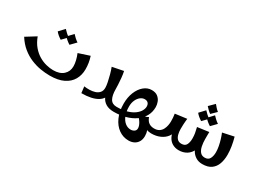

<svg xmlns="http://www.w3.org/2000/svg" viewBox="-55 -1263 2754 2087"><g transform="rotate(30 1322.0 -220.0)"><path d="M485.5 7Q430 7 369.4 -3Q308.8 -13 248.5 -38Q188.2 -63 133.6 -107Q79 -151 35 -220L160.2 -297.5Q185.5 -229.5 224.5 -184Q263.5 -138.5 309.4 -111.8Q355.2 -85 402 -73.8Q448.8 -62.5 488.5 -62.5Q570.5 -62.5 615.5 -103.4Q660.5 -144.2 660.5 -209Q660.5 -240.8 651.5 -279.5Q642.5 -318.2 626.2 -356.8L765 -402.5Q777.8 -363.5 783.9 -325.5Q790 -287.5 790 -246.5Q790 -174.2 757.2 -116.6Q724.5 -59 657 -26Q589.5 7 485.5 7ZM395.2 -390.5Q374.8 -403.2 355.4 -419.2Q336 -435.2 322 -453.2L385 -520.8Q402 -502.2 419.2 -486.4Q436.5 -470.5 458.5 -455.8ZM505.2 -390.5Q484.8 -403.2 465.4 -419.2Q446 -435.2 432 -453.2L495 -520.8Q512 -502.2 529.2 -486.4Q546.5 -470.5 568.5 -455.8Z M880 0 870.5 -80Q902.5 -75.2 938 -76Q973.5 -76.8 1005.1 -86.6Q1036.8 -96.5 1056.8 -119.2Q1076.8 -142 1076.8 -180.2Q1076.8 -206 1068.5 -247.2Q1060.2 -288.5 1048.1 -333.1Q1036 -377.8 1022 -413.2L1161.8 -441Q1170 -402.8 1174 -359.5Q1178 -316.2 1179.8 -280.2Q1181.5 -244.2 1181.5 -226Q1181.5 -147.5 1205.1 -105Q1228.8 -62.5 1285.5 -62.5L1305.5 -31.2L1285.5 0Q1224.8 0 1186.2 -23.2Q1147.8 -46.5 1130 -84.4Q1112.2 -122.2 1112.2 -166.5L1149.5 -161.2Q1149.5 -84 1079.8 -42Q1010 0 880 0Z M1579.5 190Q1511.8 190 1456.1 150.5Q1400.5 111 1367.8 38.5Q1335 -34 1335 -133Q1335 -211.2 1360.6 -274.8Q1386.2 -338.2 1430.4 -375.4Q1474.5 -412.5 1527.5 -412.5Q1575.5 -412.5 1603.5 -390.5Q1631.5 -368.5 1644 -336.5Q1656.5 -304.5 1656.5 -272.5Q1656.5 -207.5 1627.1 -156.6Q1597.8 -105.8 1546.8 -70.8Q1495.8 -35.8 1428.9 -17.9Q1362 0 1286 0V-62.5Q1360.2 -62.5 1413.5 -78Q1466.8 -93.5 1501.1 -118.9Q1535.5 -144.2 1552 -173.1Q1568.5 -202 1568.5 -228.5Q1568.5 -256.8 1553.6 -272.4Q1538.8 -288 1511 -288Q1483.2 -288 1458.1 -268.6Q1433 -249.2 1417.1 -214.4Q1401.2 -179.5 1401.2 -134Q1401.2 -67.2 1420.5 -20.5Q1439.8 26.2 1471.5 51Q1503.2 75.8 1541.2 75.8Q1565.8 75.8 1585.2 62.9Q1604.8 50 1604.8 24.2Q1604.8 -2.5 1586.8 -35.2Q1568.8 -68 1535 -100.5L1644.5 -139.2L1653 -83.5Q1662 -70.5 1676.1 -51.2Q1690.2 -32 1701.4 -5.2Q1712.5 21.5 1712.5 59.5Q1712.5 101 1695.2 130.2Q1678 159.5 1648.1 174.8Q1618.2 190 1579.5 190ZM1755.2 0Q1722.8 0 1688 -12.8Q1653.2 -25.5 1628.5 -51.9Q1603.8 -78.2 1601 -119.2L1646.8 -142.8Q1663.5 -98.2 1690.6 -80.4Q1717.8 -62.5 1755.2 -62.5L1776 -31.2Z M2402.2 11Q2354.5 11 2319.8 -11Q2285 -33 2265.9 -66Q2246.8 -99 2245 -132L2295 -241.5Q2295 -195.5 2303.4 -154.5Q2311.8 -113.5 2332.6 -88.2Q2353.5 -63 2390.8 -63Q2434.8 -63 2451.8 -95.4Q2468.8 -127.8 2468.8 -174.8Q2468.8 -210.2 2461.2 -249.2Q2453.8 -288.2 2442.1 -326.2Q2430.5 -364.2 2417.8 -393.8L2559.2 -424Q2574 -371.2 2582.8 -317.5Q2591.5 -263.8 2591.5 -213.8Q2591.5 -150.8 2573.5 -100Q2555.5 -49.2 2514.2 -19.1Q2473 11 2402.2 11ZM1756 0V-62.5Q1794.2 -62.5 1818.1 -78.4Q1842 -94.2 1854.9 -119.2Q1867.8 -144.2 1872.8 -171.5Q1877.8 -198.8 1877.8 -221.5Q1877.8 -245.8 1876.2 -268.1Q1874.8 -290.5 1870.5 -314.8L2016.8 -334Q2014.5 -314.8 2012.9 -296.4Q2011.2 -278 2010.2 -256Q2009.2 -234 2009.2 -202L1971.5 -172Q1971.5 -121.8 1943.4 -82.9Q1915.2 -44 1866.4 -22Q1817.5 0 1756 0ZM2105 9Q2059.5 9 2023.5 -12.4Q1987.5 -33.8 1967.2 -75.8Q1947 -117.8 1947 -180L2009.2 -202Q2009.2 -169 2016.8 -138Q2024.2 -107 2043 -86.9Q2061.8 -66.8 2095.5 -66.8Q2140.2 -66.8 2156.4 -98.1Q2172.5 -129.5 2172.5 -176.2Q2172.5 -212 2167.5 -240.9Q2162.5 -269.8 2152.8 -310L2295.8 -329.5Q2295.5 -312 2295.2 -294.2Q2295 -276.5 2295 -241.5Q2295 -154.2 2270.5 -98.6Q2246 -43 2203.2 -17Q2160.5 9 2105 9ZM2205.5 -504.2Q2186.8 -517.5 2171.2 -532.8Q2155.8 -548 2140.2 -565.5L2205.5 -630.5Q2221 -611.8 2234.5 -596.4Q2248 -581 2267.8 -565.2ZM2159.5 -387.8Q2139 -400.5 2119.6 -416.5Q2100.2 -432.5 2086.2 -450.5L2149.2 -518Q2166.2 -499.5 2183.5 -483.6Q2200.8 -467.8 2222.8 -453ZM2269.5 -387.8Q2249 -400.5 2229.6 -416.5Q2210.2 -432.5 2196.2 -450.5L2259.2 -518Q2276.2 -499.5 2293.5 -483.6Q2310.8 -467.8 2332.8 -453Z"/></g></svg>

Font: Marhey Light
Style: Regular
Weight: 300
Designer: Nur Syamsi & Bustanul Arifin
Foundry: Namelatype
Version: Version 1.000